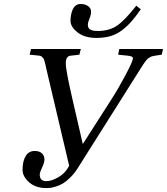

<svg xmlns="http://www.w3.org/2000/svg" viewBox="-20 -940 845 972"><path d="M336.9 -835Q336.9 -849.1 339.4 -862.8Q341.8 -876.5 347.2 -889.9Q352.5 -903.3 363 -911.6Q373.5 -919.9 388.2 -919.9Q410.6 -919.9 425.8 -909.2Q440.9 -898.4 440.9 -881.8Q440.9 -863.8 432.9 -845.5Q424.8 -827.1 424.8 -814Q424.8 -803.7 429.4 -797.1Q434.1 -790.5 442.6 -787.6Q451.2 -784.7 458.5 -783.9Q465.8 -783.2 476.1 -783.2Q532.7 -783.2 572.3 -810.1Q611.8 -836.9 669.9 -911.1L692.9 -893.1Q665.5 -854 644.8 -830.6Q624 -807.1 597.2 -786.6Q570.3 -766.1 539.1 -757.1Q507.8 -748 467.8 -748Q408.7 -748 372.8 -775.9Q336.9 -803.7 336.9 -835ZM94.2 -80.1Q94.2 -124 109.9 -149.9Q125.5 -175.8 155.8 -175.8Q179.2 -175.8 192.1 -163.8Q205.1 -151.9 205.1 -131.8Q205.1 -117.2 193.1 -91.8Q181.2 -66.4 181.2 -57.1Q181.2 -22.9 213.9 -22.9Q240.2 -22.9 273.2 -41.5Q306.2 -60.1 323.2 -88.9L330.1 -101.1L219.2 -571.8Q216.8 -581.5 213.6 -596.2Q210.4 -610.8 209 -616.9Q207.5 -623 204.8 -632.1Q202.1 -641.1 199.7 -644.3Q197.3 -647.5 192.9 -651.9Q188.5 -656.2 183.1 -657.5Q177.7 -658.7 169.9 -659.2L129.9 -663.1L137.2 -691.9H389.2L381.8 -663.1L338.9 -658.2Q313 -656.7 313 -620.1Q313 -583.5 348.1 -432.1L398.9 -211.9H399.9L545.9 -439.9Q581.5 -495.6 617.2 -563.2Q652.8 -630.9 652.8 -644Q652.8 -650.9 646.5 -653.8Q640.1 -656.7 626 -658.2L578.1 -663.1L584 -691.9H805.2L798.8 -663.1Q792.5 -662.1 780.5 -660.4Q768.6 -658.7 764.6 -658Q760.7 -657.2 752.7 -655.5Q744.6 -653.8 741.5 -651.6Q738.3 -649.4 732.7 -646Q727.1 -642.6 723.1 -637.7Q719.2 -632.8 714.1 -626.5Q709 -620.1 703.1 -610.8L373 -87.9Q356 -61 335.4 -41Q314.9 -21 298.3 -11.2Q281.7 -1.5 263.4 4.2Q245.1 9.8 235.4 11Q225.6 12.2 215.8 12.2Q160.6 12.2 127.4 -17.1Q94.2 -46.4 94.2 -80.1Z"/></svg>

Font: Linguistics Pro
Style: Italic
Weight: 400
Italic angle: -12°
Designer: Stefan Peev, Context Ltd
Foundry: Stefan Peev, Context Ltd
Version: Version 001.000